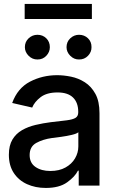

<svg xmlns="http://www.w3.org/2000/svg" viewBox="-20 -929 569 961"><path d="M209 11.7Q157.2 11.7 115.2 -7.3Q73.2 -26.4 48.8 -63.5Q24.4 -100.6 24.4 -154.3Q24.4 -200.7 42.2 -230.5Q60.1 -260.3 90.3 -277.6Q120.6 -294.9 158 -303.7Q195.3 -312.5 233.9 -317.4Q282.7 -322.8 313.2 -326.7Q343.8 -330.6 357.7 -338.9Q371.6 -347.2 371.6 -366.7V-369.1Q371.6 -415.5 345.5 -440.9Q319.3 -466.3 268.1 -466.3Q214.4 -466.3 183.6 -442.9Q152.8 -419.4 141.1 -390.6L41 -413.6Q67.9 -487.8 130.1 -520.3Q192.4 -552.7 266.1 -552.7Q298.8 -552.7 335.7 -545.2Q372.6 -537.6 404.8 -517.1Q437 -496.6 457.5 -459.2Q478 -421.9 478 -362.3V0H374V-74.7H370.1Q355 -44.4 315.9 -16.4Q276.9 11.7 209 11.7ZM231.9 -73.2Q276.4 -73.2 307.6 -90.6Q338.9 -107.9 355.5 -136.2Q372.1 -164.6 372.1 -196.3V-267.1Q364.3 -259.8 339.4 -253.9Q314.5 -248 286.1 -244.1Q257.8 -240.2 240.7 -238.3Q194.8 -231.9 161.6 -213.6Q128.4 -195.3 128.4 -152.8Q128.4 -113.3 157.7 -93.3Q187 -73.2 231.9 -73.2ZM167.5 -631.3Q142.1 -630.9 123.3 -649.7Q104.5 -668.5 104.5 -692.9Q104.5 -719.7 123.3 -737.3Q142.1 -754.9 167.5 -754.9Q193.8 -754.9 211.7 -737.3Q229.5 -719.7 229.5 -692.9Q229.5 -668.5 211.7 -649.7Q193.8 -630.9 167.5 -631.3ZM375.5 -631.3Q350.6 -630.9 331.8 -649.7Q313 -668.5 313 -692.9Q313 -719.7 331.8 -737.3Q350.6 -754.9 375.5 -754.9Q402.3 -754.9 420.4 -737.3Q438.5 -719.7 438 -692.9Q438.5 -668.5 420.4 -649.7Q402.3 -630.9 375.5 -631.3ZM439.9 -909.2V-834H103.5V-909.2Z"/></svg>

Font: Inter Tight Medium
Style: Regular
Weight: 500
Designer: Rasmus Andersson
Foundry: rsms
Version: Version 3.004; ttfautohint (v1.8.4.7-5d5b)